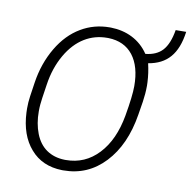

<svg xmlns="http://www.w3.org/2000/svg" viewBox="-85 -848 936 942"><g transform="rotate(10 383.5 -377.0)"><path d="M284.7 9.8C287.1 9.8 289.1 9.8 291 9.8C372.6 9.8 440.9 -20 497.1 -79.6C553.2 -139.2 589.8 -220.2 606.4 -323.2L617.2 -390.1C621.1 -416 623.5 -442.9 623.5 -470.7C623.5 -476.1 623 -481.4 623 -487.3C621.6 -518.1 617.2 -549.3 609.9 -580.1C701.2 -595.2 752 -651.4 767.1 -764.2L714.8 -763.7C707 -716.8 692.9 -682.6 672.9 -660.6C652.8 -638.7 624.5 -626.5 588.4 -623C545.4 -687.5 477.1 -719.2 400.4 -720.7C398.4 -720.7 396.5 -720.7 394.5 -720.7C342.8 -720.7 294.9 -708 251.5 -682.1C207.5 -656.2 169.9 -617.7 139.2 -565.9C108.4 -513.7 87.9 -455.1 78.1 -389.2L67.9 -320.3C64.9 -300.3 63.5 -279.8 63.5 -259.3C63.5 -252.4 63.5 -245.6 64 -238.8C67.4 -164.1 88.4 -104 127.4 -59.6C166 -14.6 218.8 8.3 284.7 9.8ZM562.5 -457.5C562.5 -424.8 556.6 -375 544.9 -308.1C530.3 -225.6 501 -160.6 456.5 -113.3C412.1 -65.9 357.9 -42.5 294.4 -42.5C292.5 -42.5 290 -42.5 288.1 -42.5C252.9 -43.5 223.1 -52.7 198.2 -69.8C173.3 -86.9 154.3 -112.3 141.6 -145C128.9 -177.7 122.6 -213.9 122.6 -254.4C122.6 -266.6 123 -277.8 124 -288.6C124.5 -298.8 129.4 -333 138.2 -390.1C146.5 -447.3 163.6 -497.1 188.5 -540.5C238.3 -627 309.6 -668 391.1 -668C393.1 -668 395 -668 397 -668C449.7 -666.5 490.7 -647.5 519.5 -610.8C548.3 -573.7 562.5 -522.5 562.5 -457.5Z"/></g></svg>

Font: Roboto Light
Style: Italic
Weight: 300
Italic angle: -12°
Designer: Google
Version: Version 2.137; 2017